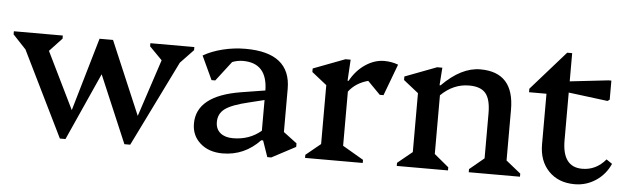

<svg xmlns="http://www.w3.org/2000/svg" viewBox="-43 -761 3019 922"><g transform="rotate(5 1466.0 -300.0)"><path d="M267 10 65 -402 2 -469V-484H238V-469L178 -405L312 -131L415 -484H480L630 -131L721 -407L660 -469V-484H872V-469L809 -403L606 10H578L440 -315L294 10Z M1051 13Q985 13 943.5 -23.5Q902 -60 902 -118Q902 -252 1112 -287L1230 -306Q1228 -438 1111 -438Q1084 -438 1059 -428L986 -333H968L915 -447Q954 -470 1008 -483.5Q1062 -497 1118 -497Q1336 -497 1336 -323V-115L1401 -66V-49L1286 12H1267L1240 -66H1231Q1156 13 1051 13ZM1011 -135Q1011 -101 1033.5 -82.5Q1056 -64 1094 -64Q1174 -64 1230 -112V-260L1157 -242Q1076 -223 1043.5 -199.5Q1011 -176 1011 -135Z M1448 0V-15L1519 -73V-357L1447 -414V-431L1600 -489H1625L1619 -387H1624Q1652 -438 1696 -467.5Q1740 -497 1787 -497Q1822 -497 1854 -485L1797 -333H1779L1718 -395Q1658 -379 1625 -335V-74L1726 -15V0Z M1890 0V-15L1961 -73V-357L1889 -414V-431L2042 -489H2067L2061 -404H2066Q2158 -497 2250 -497Q2413 -497 2413 -317V-72L2484 -15V0H2237V-15L2307 -73V-290Q2307 -357 2283 -386Q2259 -415 2203 -415Q2127 -415 2067 -356V-73L2137 -15V0Z M2748 13Q2670 13 2623 -35.5Q2576 -84 2576 -164V-408H2492V-425L2658 -613H2682V-477L2867 -498H2881V-406L2871 -399L2682 -423V-193Q2682 -64 2778 -64Q2845 -64 2891 -119L2919 -100Q2896 -48 2850 -17.5Q2804 13 2748 13Z"/></g></svg>

Font: Platypi
Style: Regular
Weight: 400
Designer: David Sargent
Foundry: Bolt Cutter Type
Version: Version 1.200; ttfautohint (v1.8.4.7-5d5b)